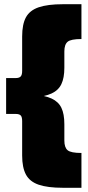

<svg xmlns="http://www.w3.org/2000/svg" viewBox="-20 -764 417 910"><path d="M54 -394Q71 -394 78 -401.5Q85 -409 85 -428V-591Q85 -649 103 -682Q121 -715 163.5 -729.5Q206 -744 278 -744H366V-579Q316 -579 300.5 -566Q285 -553 285 -520V-443Q285 -395 271 -365.5Q257 -336 224.5 -321Q192 -306 135 -301L54 -224H9V-394ZM135 -317Q192 -312 224.5 -297Q257 -282 271 -253Q285 -224 285 -175V-98Q285 -65 300.5 -52Q316 -39 366 -39V126H278Q206 126 163.5 111.5Q121 97 103 63.5Q85 30 85 -27V-190Q85 -210 78 -217Q71 -224 54 -224H9V-394H54Z"/></svg>

Font: Alexandria Black
Style: Regular
Weight: 900
Designer: Mohamed Gaber
Foundry: Kief Type Foundry
Version: Version 5.100